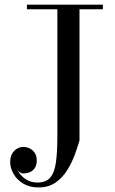

<svg xmlns="http://www.w3.org/2000/svg" viewBox="-20 -770 490 820"><path d="M419.5 -750V-730.5H319.5V-170Q312 -143.5 299.5 -109.5Q287 -75.5 267.2 -43.5Q247.5 -11.5 217.5 9.5Q187.5 30.5 144.5 30.5Q106 30.5 79 14Q52 -2.5 37.8 -27.5Q23.5 -52.5 23.5 -77.5Q23.5 -98.5 31.5 -113Q39.5 -127.5 52.5 -135Q65.5 -142.5 80.5 -142.5Q93 -142.5 106 -136.5Q119 -130.5 128 -117.5Q137 -104.5 137 -84Q137 -64 128 -51.5Q119 -39 105.2 -33.8Q91.5 -28.5 76 -29.5Q69 -30.5 61.8 -36.2Q54.5 -42 52 -51Q57.5 -35.5 69.8 -21.8Q82 -8 99.8 0.8Q117.5 9.5 140 9.5Q176 9.5 194.2 -11.2Q212.5 -32 218.8 -76.2Q225 -120.5 225 -190V-730.5H95V-750Z"/></svg>

Font: Bodoni Moda SC
Style: Regular
Weight: 400
Designer: Owen Earl
Foundry: indestructible type
Version: Version 2.005